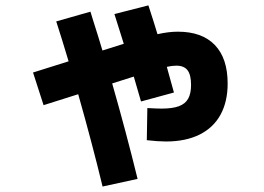

<svg xmlns="http://www.w3.org/2000/svg" viewBox="-20 -639 978 712"><path d="M524.4 -119.1 526.4 -238.3Q561.5 -236.3 579.1 -236.3Q619.6 -236.3 643.3 -245.1Q667 -253.9 677.7 -272.9Q688.5 -292 688.5 -324.2Q688.5 -361.3 675.5 -378.4Q662.6 -395.5 633.8 -395.5Q618.2 -395.5 598.6 -391.1L625 -295.9L502.9 -262.7L476.1 -355L396 -329.6Q447.8 -148.4 490.2 24.4L360.4 52.7Q321.8 -106.9 270 -289.6L141.6 -249L102.5 -370.1L234.4 -411.6Q208.5 -498 188.5 -559.6L315.4 -595.7L322.3 -573.2Q347.7 -493.2 359.9 -451.7L439 -476.6L404.3 -586.9L530.3 -619.1Q553.2 -548.8 564 -512.2Q605 -521.5 639.6 -521.5Q729 -521.5 776.6 -472.2Q824.2 -422.9 824.2 -329.1Q824.2 -262.2 797.9 -213.9Q771.5 -165.5 720 -139.9Q668.5 -114.3 595.7 -114.3Q566.9 -114.3 524.4 -119.1Z"/></svg>

Font: Pretendard ExtraBold
Style: Regular
Weight: 800
Designer: Base glyphs from Inter by Rasmus Andersson; Hangeul glyphs from Noto Sans CJK(Source Han Sans) by Jang Soo-young and Kan
Foundry: Kil Hyung-jin
Version: Version 1.309